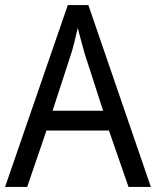

<svg xmlns="http://www.w3.org/2000/svg" viewBox="-20 -829 615 756"><path d="M486 -93H574L328 -809H247L0 -93H87L163 -315H409ZM313 -619 386 -393H187L261 -620C269 -646 278 -682 286 -719C292 -694 307 -642 313 -619Z"/></svg>

Font: Noto Sans Kannada UI SemiCondensed SemiBold
Style: Regular
Weight: 600
Width: 4
Designer: Jelle Bosma - Monotype Design Team
Foundry: Monotype Imaging Inc.
Version: Version 2.006